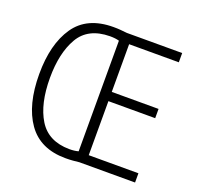

<svg xmlns="http://www.w3.org/2000/svg" viewBox="-126 -854 1022 995"><g transform="rotate(20 384.5 -357.0)"><path d="M336 -719Q191 -719 124 -621.5Q57 -524 57 -359Q57 -189 125.5 -92Q194 5 334 5Q356 5 374 3.5Q392 2 409 0H716V-51H442V-349H700V-400H442V-663H716V-714H411Q392 -716 375 -717.5Q358 -719 336 -719ZM335 -668Q366 -668 386 -662V-52Q365 -46 336 -46Q220 -47 168 -131.5Q116 -216 116 -359Q116 -496 165.5 -581.5Q215 -667 335 -668Z"/></g></svg>

Font: Noto Sans UI SemiCondensed Light
Style: Regular
Weight: 300
Width: 4
Designer: Monotype Design Team
Foundry: Monotype Imaging Inc.
Version: Version 1.901